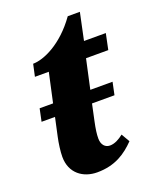

<svg xmlns="http://www.w3.org/2000/svg" viewBox="-128 -734 663 819"><g transform="rotate(-20 204.0 -324.5)"><path d="M171 10C254 10 304 -26 345 -68L323 -106C304 -91 283 -79 261 -79C240 -79 224 -95 224 -124C224 -144 227 -166 234 -199L250 -274H352L364 -331H263L292 -464H393L408 -536H309L335 -659H280C207 -556 119 -519 72 -519L60 -464H123L94 -331H33L21 -274H82L64 -191C58 -164 53 -127 53 -103C53 -28 108 10 171 10Z"/></g></svg>

Font: Noto Serif ExtraCondensed Black
Style: Italic
Weight: 900
Width: 2
Italic angle: -12°
Designer: Monotype Design Team
Foundry: Monotype Imaging Inc.
Version: Version 2.014